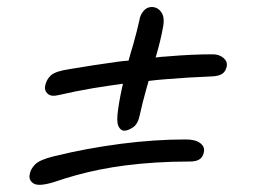

<svg xmlns="http://www.w3.org/2000/svg" viewBox="-20 -585 740 548"><path d="M149 -314Q126 -308 116 -317.5Q106 -327 109 -341Q113 -359 126 -370.5Q139 -382 180 -388Q245 -399 317 -409Q332 -411 347 -412Q353 -435 360 -457Q372 -500 378 -528Q380 -542 389.5 -553.5Q399 -565 413 -565Q430 -565 440.5 -550Q451 -535 445 -506Q439 -472 426 -427Q425 -424 424 -421Q441 -423 458 -424Q527 -430 587 -430Q606 -430 618 -419.5Q630 -409 627 -395Q624 -381 614.5 -374.5Q605 -368 586 -367Q513 -364 454 -359Q428 -357 404 -354Q402 -345 399 -336Q386 -290 379 -257Q374 -231 359.5 -221.5Q345 -212 335 -212Q324 -212 318 -225Q312 -238 317 -272Q322 -308 331 -346Q286 -340 244 -333Q197 -325 149 -314ZM133 -65Q90 -52 75.5 -61.5Q61 -71 65 -88Q67 -102 80 -115.5Q93 -129 134 -139Q228 -162 324.5 -174.5Q421 -187 510 -187Q538 -187 551.5 -176.5Q565 -166 562 -152Q560 -138 550.5 -131Q541 -124 522 -124Q469 -124 423.5 -121Q378 -118 339 -113Q300 -108 265 -101Q230 -94 197.5 -85Q165 -76 133 -65Z"/></svg>

Font: Shantell Sans Light Light
Style: Italic
Weight: 300
Italic angle: -11°
Version: Version 1.008;[ac192a2d6]